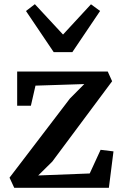

<svg xmlns="http://www.w3.org/2000/svg" viewBox="-20 -897 587 917"><path d="M382.5 -495.5 149.5 -488 127.5 -392H62V-555.5H494.5L515.5 -509L229.5 -125L162.5 -59L408.5 -68.5L460.5 -181.5L522 -174L500 0H48L25.5 -48.5L314 -426.5ZM236.5 -648 104 -844.5 146.5 -877 281 -732 414.5 -876.5 458 -844.5 325.5 -648Z"/></svg>

Font: Merriweather SemiBold
Style: Regular
Weight: 600
Version: Version 2.100